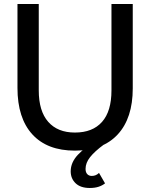

<svg xmlns="http://www.w3.org/2000/svg" viewBox="-20 -740 748 956"><path d="M353 10Q215 10 141 -71Q67 -152 67 -302V-720H173V-290Q173 -187 220 -133.5Q267 -80 353 -80Q441 -80 488 -133Q535 -186 535 -290V-720H641V-300Q641 -152 566.5 -71Q492 10 353 10ZM427 196Q381 196 356.5 172.5Q332 149 332 113Q332 69 367.5 31Q403 -7 459 -37L497 -20Q451 14 428.5 42.5Q406 71 406 101Q406 118 414.5 127Q423 136 437 136Q458 136 473 121L503 173Q489 184 470.5 190Q452 196 427 196Z"/></svg>

Font: Instrument Sans Medium
Style: Regular
Weight: 500
Designer: Rodrigo Fuenzalida
Foundry: fragTYPE
Version: Version 1.000;gftools[0.9.28]